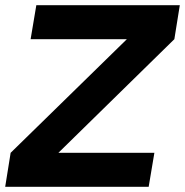

<svg xmlns="http://www.w3.org/2000/svg" viewBox="-24 -720 713 740"><path d="M465 -569H94L116 -700H669L648 -569L201 -131H571L549 0H-4L17 -131Z"/></svg>

Font: Oak Sans
Style: Bold Italic
Weight: 700
Italic angle: -9.5°
Foundry: Erik Kennedy, Walven
Version: Version 1.000